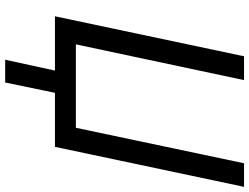

<svg xmlns="http://www.w3.org/2000/svg" viewBox="-128 -626 942 725"><g transform="rotate(90 342.5 -263.0)"><path d="M205 188 246 0H41L192 -714H282L147 -79H462L596 -714H685L534 0H330L291 188Z"/></g></svg>

Font: Manna Sans
Style: Italic
Weight: 400
Italic angle: -12°
Designer: Monotype Design Team
Foundry: Monotype Imaging Inc.
Version: Version 2.001.1; ttfautohint (v1.8.2)